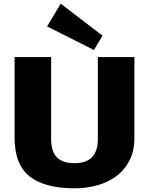

<svg xmlns="http://www.w3.org/2000/svg" viewBox="-20 -1009 807 1040"><path d="M384 11Q222 11 140.5 -53.5Q59 -118 59 -263V-700H257V-256Q257 -189 288 -157Q319 -125 384 -125Q510 -125 510 -256V-700H708V-263Q708 -192 681.5 -140Q655 -88 609.5 -54.5Q564 -21 506 -5Q448 11 384 11ZM535 -816 489 -738 235 -866 309 -989Z"/></svg>

Font: Pathway Extreme 8pt Thin 12pt ExtraBold
Style: Regular
Weight: 800
Version: Version 1.001;gftools[0.9.26]